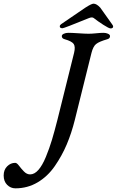

<svg xmlns="http://www.w3.org/2000/svg" viewBox="-199 -783 637 1047"><path d="M142 -629Q127 -629 127 -639Q127 -646 134 -651L266 -741Q300 -763 311 -763Q328 -763 348 -741L412 -651Q418 -643 418 -639Q418 -628 404 -628Q395 -628 364 -648Q333 -668 313 -684Q304 -692 285 -684Q150 -629 142 -629ZM114 -129 205 -495Q213 -528 203 -543Q193 -558 154 -569Q138 -573 138 -586Q138 -594 149 -599Q160 -604 173 -604Q193 -604 229.5 -601.5Q266 -599 284 -599Q302 -599 325.5 -601.5Q349 -604 366 -604Q379 -604 390 -599Q401 -594 401 -586Q401 -573 386 -569Q341 -556 325 -543Q309 -530 300 -495L209 -129Q191 -57 165 4.5Q139 66 100 122.5Q61 179 6 211.5Q-49 244 -115 244Q-141 244 -160 225Q-179 206 -179 174Q-179 143 -160 124Q-141 105 -116 105Q-107 105 -95.5 120.5Q-84 136 -68.5 152Q-53 168 -35 168Q-11 168 10.5 143.5Q32 119 51 73Q70 27 84 -19.5Q98 -66 114 -129Z"/></svg>

Font: EB Garamond 08
Style: Italic
Weight: 400
Italic angle: -14°
Version: Version 0.016